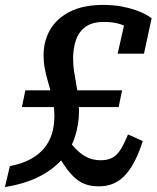

<svg xmlns="http://www.w3.org/2000/svg" viewBox="-59 -747 639 780"><path d="M364 -658Q316 -658 288.5 -638Q261 -618 249.5 -584Q238 -550 238 -509Q238 -481 242 -456Q246 -431 250.5 -406.5Q255 -382 258.5 -355.5Q262 -329 262 -298Q262 -241 245 -190Q228 -139 191.5 -98Q155 -57 98 -28.5Q41 0 -39 13L-19 -72Q31 -82 65 -100.5Q99 -119 120.5 -145Q142 -171 152 -204Q162 -237 162 -276Q162 -304 157.5 -329Q153 -354 146.5 -377.5Q140 -401 133.5 -424Q127 -447 122.5 -471Q118 -495 118 -522Q118 -580 144.5 -626Q171 -672 225 -699.5Q279 -727 360 -727Q401 -727 433.5 -721Q466 -715 490.5 -706.5Q515 -698 531.5 -689Q548 -680 557 -673L526 -529H419L449 -662Q460 -661 469 -655Q478 -649 484.5 -640.5Q491 -632 494.5 -623.5Q498 -615 497 -609Q484 -622 465.5 -633Q447 -644 422 -651Q397 -658 364 -658ZM44 -380H437L423 -312H30ZM343 10Q310 10 286.5 1Q263 -8 243 -26.5Q223 -45 203 -74.5Q183 -104 156 -145L203 -199Q228 -163 251 -140Q274 -117 298 -106.5Q322 -96 350 -96Q379 -96 398 -106.5Q417 -117 431.5 -140.5Q446 -164 461 -201L521 -174Q508 -133 491.5 -99Q475 -65 454 -40.5Q433 -16 405.5 -3Q378 10 343 10Z"/></svg>

Font: Roboto Serif 20pt Medium
Style: Italic
Weight: 500
Italic angle: -10°
Version: Version 1.008